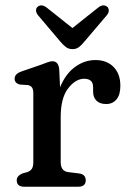

<svg xmlns="http://www.w3.org/2000/svg" viewBox="-20 -709 492 729"><path d="M205 -444 208 -377.5Q228.5 -428 264.5 -454.5Q300.5 -481 342.5 -481Q385.5 -481 411.2 -454.8Q437 -428.5 437 -383Q437 -349 422.2 -331.5Q407.5 -314 383.5 -314Q359 -314 346.2 -326.8Q333.5 -339.5 333.5 -361.5V-378Q333.5 -395.5 324.2 -402.8Q315 -410 300 -410Q266.5 -410 238.5 -373.2Q210.5 -336.5 210.5 -265V-93.5Q210.5 -59 239 -55.5L280 -50.5Q305.5 -47 305.5 -24.5Q305.5 0 276.5 0H72.5Q43.5 0 43.5 -24.5Q43.5 -41 65 -50.5L83.5 -55.5Q94.5 -59 100.5 -67.5Q106.5 -76 106.5 -93.5V-354Q106.5 -370.5 101.2 -377.2Q96 -384 86 -386L55 -388Q35.5 -393.5 35.5 -410Q35.5 -428.5 61 -437.5L136.5 -463.5Q149.5 -468.5 160.5 -472.5Q171.5 -476.5 179 -476.5Q202.5 -476.5 205 -444ZM299.5 -550Q289 -537 279.2 -529.8Q269.5 -522.5 255.5 -522.5Q241 -522.5 231 -529.8Q221 -537 210 -550L124.5 -651Q116.5 -661 116.8 -669.8Q117 -678.5 122.5 -683Q137.5 -695.5 157.5 -680L255 -602.5L352.5 -680Q372 -695.5 387.5 -683Q392.5 -678.5 393 -669.8Q393.5 -661 385.5 -651Z"/></svg>

Font: Fraunces 9pt SuperSoft
Style: Regular
Weight: 400
Version: Version 1.000;[b76b70a41]